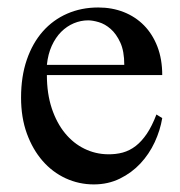

<svg xmlns="http://www.w3.org/2000/svg" viewBox="-20 -481 484 516"><path d="M314 -306.6Q314 -343.8 303.2 -366.9Q292.5 -390.1 277.3 -403.3Q262.2 -416.5 245.6 -421.4Q229 -426.3 216.8 -426.3Q197.3 -426.3 178.5 -418.5Q159.7 -410.6 144.5 -395.5Q129.4 -380.4 119.1 -357.9Q108.9 -335.4 106 -306.6ZM416 -163.6Q410.6 -130.9 395.8 -98.9Q380.9 -66.9 357.4 -41.7Q334 -16.6 302.2 -1Q270.5 14.6 231.9 14.6Q192.4 14.6 156.7 -1.7Q121.1 -18.1 94.5 -48.6Q67.9 -79.1 52.2 -122.1Q36.6 -165 36.6 -218.8Q36.6 -275.4 52 -320.3Q67.4 -365.2 95 -396.5Q122.6 -427.7 160.6 -444.3Q198.7 -460.9 244.1 -460.9Q281.2 -460.9 312.7 -448.5Q344.2 -436 367.2 -412.6Q390.1 -389.2 403.1 -355.5Q416 -321.8 416 -279.3H106Q106 -229.5 119.1 -189.9Q132.3 -150.4 154.8 -123Q177.2 -95.7 206.8 -81.3Q236.3 -66.9 269 -66.4Q291 -65.9 309.8 -71Q328.6 -76.2 344.7 -88.6Q360.8 -101.1 374.8 -121.8Q388.7 -142.6 400.4 -173.3Z"/></svg>

Font: Doulos SIL Compact
Style: Regular
Weight: 400
Designer: Walt Agee, Victor Gaultney, Peter Martin, Debbi Hosken
Foundry: SIL International
Version: Version 4.110; 2011; Maintenance release ; LnSpcTght